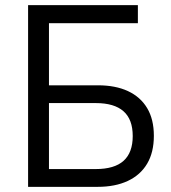

<svg xmlns="http://www.w3.org/2000/svg" viewBox="-20 -725 664 745"><path d="M89 0V-705H515V-635H170V-394H360Q428 -394 476.5 -371.5Q525 -349 551 -305.5Q577 -262 577 -198Q577 -134 551 -90Q525 -46 476 -23Q427 0 359 0ZM170 -69H351Q424 -69 459.5 -101Q495 -133 495 -197Q495 -262 459 -293.5Q423 -325 352 -325H170Z"/></svg>

Font: Nunito Sans 10pt SemiCondensed
Style: Regular
Weight: 400
Width: 4
Designer: Vernon Adams
Foundry: Vernon Adams
Version: Version 3.101;gftools[0.9.27]